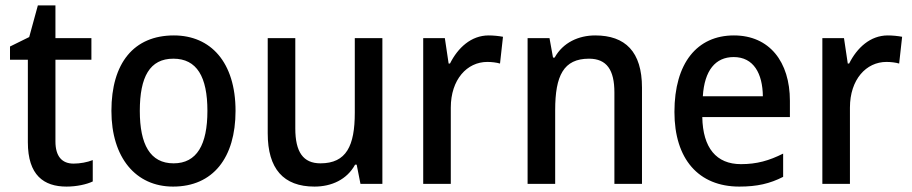

<svg xmlns="http://www.w3.org/2000/svg" viewBox="-20 -680 3371 710"><path d="M252 -75C209 -75 185 -102 185 -157V-459H318V-539H185V-660H120L88 -543L17 -508V-459H83V-154C83 -32 142 10 226 10C263 10 300 2 323 -9V-88C303 -80 276 -75 252 -75Z M851 -270C851 -450 759 -549 623 -549C475 -549 392 -447 392 -270C392 -97 482 10 620 10C768 10 851 -97 851 -270ZM497 -270C497 -396 534 -463 621 -463C708 -463 747 -396 747 -270C747 -145 708 -76 622 -76C535 -76 497 -146 497 -270Z M1394 -539H1292V-263C1292 -141 1261 -76 1165 -76C1101 -76 1072 -118 1072 -205V-539H970V-187C970 -56 1028 10 1143 10C1206 10 1263 -16 1293 -71H1299L1313 0H1394Z M1787 -549C1722 -549 1673 -503 1644 -445H1639L1625 -539H1545V0H1647V-282C1647 -386 1707 -451 1782 -451C1797 -451 1816 -449 1829 -445L1840 -544C1824 -547 1804 -549 1787 -549Z M2181 -549C2120 -549 2062 -523 2031 -467H2025L2012 -539H1931V0H2033V-273C2033 -400 2064 -463 2158 -463C2224 -463 2252 -421 2252 -338V0H2354V-356C2354 -489 2292 -549 2181 -549Z M2694 -549C2558 -549 2474 -447 2474 -266C2474 -92 2563 10 2714 10C2780 10 2827 -1 2876 -26V-112C2824 -86 2779 -73 2720 -73C2629 -73 2579 -133 2577 -247H2901V-307C2901 -452 2825 -549 2694 -549ZM2693 -469C2767 -469 2800 -408 2801 -324H2579C2585 -420 2626 -469 2693 -469Z M3263 -549C3198 -549 3149 -503 3120 -445H3115L3101 -539H3021V0H3123V-282C3123 -386 3183 -451 3258 -451C3273 -451 3292 -449 3305 -445L3316 -544C3300 -547 3280 -549 3263 -549Z"/></svg>

Font: Noto Sans Gujarati SemiCondensed Medium
Style: Regular
Weight: 500
Width: 4
Designer: Jelle Bosma - Monotype Design Team, Universal Thirst
Foundry: Monotype Imaging Inc.
Version: Version 2.106